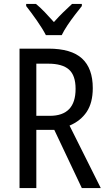

<svg xmlns="http://www.w3.org/2000/svg" viewBox="-20 -963 549 983"><path d="M228 -714Q345 -714 400 -663.5Q455 -613 455 -512Q455 -437 424 -390.5Q393 -344 336 -320L496 0H399L258 -298H166V0H80V-714ZM227 -637H166V-370H235Q367 -370 367 -508Q367 -577 333 -607Q299 -637 227 -637ZM215 -783Q198 -816 169 -857.5Q140 -899 114 -932V-943H164Q185 -926 209 -901Q233 -876 256 -850Q282 -879 302.5 -899Q323 -919 349 -943H399V-932Q383 -912 363 -886Q343 -860 325 -833Q307 -806 296 -783Z"/></svg>

Font: Noto Sans Ethiopic Cond
Style: Regular
Weight: 400
Width: 3
Designer: Monotype Design Team
Foundry: Monotype Imaging Inc.
Version: Version 2.102; ttfautohint (v1.8.4.7-5d5b)